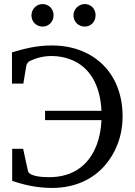

<svg xmlns="http://www.w3.org/2000/svg" viewBox="-20 -911 663 946"><path d="M39 -653V-499H95L109 -584C110 -595 118 -606 126 -610C155 -624 191 -635 235 -635C268 -635 299 -629 328 -618C422 -582 474 -492 480 -365H202V-319H480C478 -274 470 -234 457 -199C422 -105 348 -38 222 -38C187 -38 119 -42 117 -72L94 -178H40V-20C95 -1 161 15 236 15C354 15 440 -31 496 -95C546 -152 584 -234 584 -338C584 -448 546 -533 489 -590C431 -648 347 -687 235 -687C159 -687 100 -671 39 -653ZM190 -891C159 -891 135 -866 135 -835C135 -804 159 -780 190 -780C221 -780 244 -805 244 -836C244 -866 221 -891 190 -891ZM398 -891C368 -891 342 -866 342 -836C342 -804 366 -780 398 -780C429 -780 451 -805 451 -836C451 -867 428 -891 398 -891Z"/></svg>

Font: Veleka
Style: Regular
Weight: 400
Designer: Stefan Peev, Context Ltd, 2016; SIL International, 1997-2014.
Foundry: Stefan Peev, Context Ltd, 2016
Version: Version 1.000